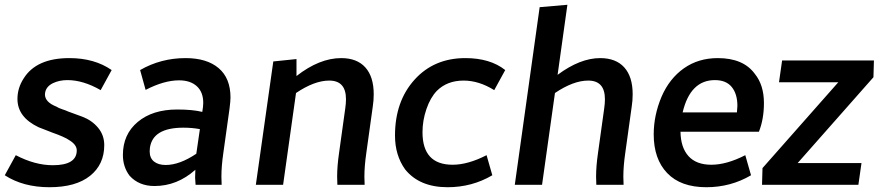

<svg xmlns="http://www.w3.org/2000/svg" viewBox="-36 -773 3712 803"><path d="M400 -166Q400 -208 374 -239Q348 -270 308 -285L248 -307Q240 -311 224.5 -316Q209 -321 200 -327Q152 -346 152 -378Q153 -409 185 -425Q212 -438 246 -438Q312 -438 385 -396L431 -480Q359 -530 254 -530Q116 -530 63 -445Q37 -405 37 -359Q37 -283 125 -241L184 -218Q207 -210 225 -202Q244 -194 258 -184Q285 -166 285 -144Q285 -82 185 -82Q110 -82 30 -124L-16 -40Q61 10 171 10Q281 10 340.5 -37.5Q400 -85 400 -166Z M610 5Q705 5 781 -63L780 -30L782 0H891L890 -34Q890 -78 898 -133L924 -319Q928 -351 928 -365Q928 -446 878.5 -488Q829 -530 740 -530Q637 -530 550 -480L573 -397Q650 -437 713 -437Q760 -437 787 -412.5Q814 -388 814 -343Q814 -328 810 -305Q770 -315 705 -315Q602 -315 540 -263Q478 -211 478 -125Q478 -75 506 -38Q545 5 610 5ZM657 -83Q626 -83 608 -97.5Q590 -112 590 -140L591 -155Q603 -239 731 -239Q767 -239 800 -233L785 -130Q715 -83 657 -83Z M1489 0 1488 -34Q1488 -78 1496 -133L1523 -327Q1527 -352 1527 -379Q1527 -452 1492 -491Q1457 -530 1391 -530Q1300 -530 1204 -455V-526L1107 -516L1034 0H1148L1202 -384Q1279 -436 1341 -436Q1411 -436 1411 -358Q1411 -341 1408 -320L1382 -133Q1374 -78 1374 -34L1375 0Z M1836 10Q1938 10 2023 -40L1999 -124Q1921 -84 1857 -84Q1731 -84 1731 -220Q1731 -269 1747.5 -317Q1764 -365 1791 -393Q1834 -436 1903 -436Q1967 -436 2031 -396L2077 -480Q2014 -530 1910 -530Q1779 -530 1697.5 -439.5Q1616 -349 1616 -206Q1616 -124 1658 -65Q1718 10 1836 10Z M2572 0 2571 -34Q2571 -78 2579 -133L2606 -327Q2610 -352 2610 -379Q2610 -452 2575 -491Q2540 -530 2474 -530Q2390 -530 2296 -460L2337 -753L2221 -743L2117 0H2231L2285 -384Q2362 -436 2424 -436Q2494 -436 2494 -358Q2494 -341 2491 -320L2465 -133Q2457 -78 2457 -34L2458 0Z M2918 10Q3020 10 3105 -40L3081 -124Q3003 -84 2939 -84Q2876 -84 2843.5 -120Q2811 -156 2810 -222H3138Q3159 -275 3159 -342Q3159 -417 3121 -464Q3073 -530 2966 -530Q2885 -530 2824.5 -487.5Q2764 -445 2731 -369Q2698 -291 2698 -211Q2698 -108 2754.5 -49Q2811 10 2918 10ZM3046 -303H2819Q2851 -438 2954 -438Q3001 -438 3024.5 -409Q3048 -380 3048 -330Z M3554 0 3567 -91H3300L3617 -450L3619 -520H3235L3222 -429H3470L3153 -70L3151 0Z"/></svg>

Font: Brisa Sans Medium
Style: Italic
Weight: 600
Italic angle: -8°
Designer: Dalton Maag Ltd
Foundry: Dalton Maag Ltd
Version: Version 1.101;July 10, 2019;FontCreator 11.5.0.2425 64-bit